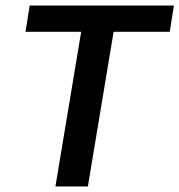

<svg xmlns="http://www.w3.org/2000/svg" viewBox="-20 -670 645 690"><path d="M179.2 0 271.7 -555.8H71.7L86.7 -650H605L590 -555.8H388.3L295.8 0Z"/></svg>

Font: Familjen Grotesk Medium
Style: Italic
Weight: 500
Italic angle: -9.46201°
Designer: Anders Wikstroem, Jonas Baeckman, Matilda Gysing, Kristian Moeller
Foundry: Familjen STHLM AB
Version: Version 2.002; ttfautohint (v1.8.4.7-5d5b)